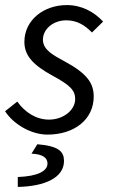

<svg xmlns="http://www.w3.org/2000/svg" viewBox="-24 -518 446 756"><path d="M-4 -80C29 -29 98 12 163 12C268 12 345 -47 345 -138C345 -191 318 -229 231 -276C187 -300 145 -321 145 -362C145 -403 185 -438 237 -438C281 -438 312 -417 338 -390L382 -433C347 -471 298 -498 239 -498C148 -498 72 -439 72 -353C72 -298 108 -261 183 -220C251 -183 272 -163 272 -128C272 -84 225 -47 169 -47C118 -47 74 -76 44 -118ZM46 179V218C152 216 228 182 228 116C228 80 209 57 123 50L100 87C144 89 163 103 163 126C163 155 126 176 46 179Z"/></svg>

Font: Cambridge Sans Italic
Style: Regular
Weight: 400
Italic angle: -11°
Version: Version 2.000;PS 002.000;hotconv 1.0.88;makeotf.lib2.5.64775